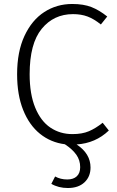

<svg xmlns="http://www.w3.org/2000/svg" viewBox="-20 -716 590 965"><path d="M435 126Q435 172 404.5 200.5Q374 229 321 229Q274 229 238 208L257 171Q284 186 318 186Q349 186 366 170Q383 154 383 124Q383 89 363.5 61.5Q344 34 306 9Q235 0 181 -43.5Q127 -87 96.5 -163Q66 -239 66 -343Q66 -456 103 -535.5Q140 -615 202.5 -655.5Q265 -696 343 -696Q400 -696 439.5 -680.5Q479 -665 519 -633L487 -593Q452 -621 420 -633Q388 -645 347 -645Q250 -645 189.5 -571Q129 -497 129 -343Q129 -243 157 -175Q185 -107 233.5 -74.5Q282 -42 344 -42Q393 -42 427 -56.5Q461 -71 496 -99L527 -60Q460 4 365 10Q435 56 435 126Z"/></svg>

Font: Fira Sans Light
Style: Regular
Weight: 300
Designer: bBox Type GmbH & Carrois Corporate GbR & Edenspiekermann AG
Foundry: bBox Type GmbH & Carrois Corporate GbR & Edenspiekermann AG
Version: Version 4.301